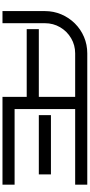

<svg xmlns="http://www.w3.org/2000/svg" viewBox="402 -1142 740 1585"><g transform="rotate(90 772.5 -350.0)"><path d="M1505 0H780V-200H221V-300H780V-600H421Q353 -600 296 -566.5Q239 -533 205.5 -476Q172 -419 172 -350V0H72V-350Q72 -422 99 -485.5Q126 -549 174 -597.5Q222 -646 285.5 -673Q349 -700 421 -700H1505V-600H881V-100H1505ZM1420 -300H931V-400H1420Z"/></g></svg>

Font: Bruno Ace SC
Style: Regular
Weight: 400
Version: Version 1.100; ttfautohint (v1.8.4.7-5d5b);gftools[0.9.27]